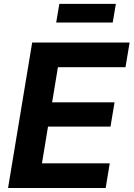

<svg xmlns="http://www.w3.org/2000/svg" viewBox="-20 -940 668 960"><path d="M20.3 0 140.9 -727.5H628.1L607.5 -604.1H269.6L240.6 -428.2H552.7L532.5 -306.9H220.1L189.8 -123.5H528.7L508.4 0ZM559.3 -920.5 543.6 -827.4H261L276.7 -920.5Z"/></svg>

Font: Inter
Style: Italic
Weight: 400
Italic angle: -9.3988°
Designer: Rasmus Andersson
Foundry: rsms
Version: Version 4.001;git-66647c0bb